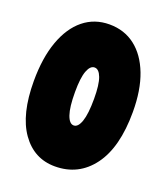

<svg xmlns="http://www.w3.org/2000/svg" viewBox="-129 -788 758 872"><g transform="rotate(20 250.5 -352.5)"><path d="M237 -7Q136 -7 75.5 -92.5Q15 -178 15 -339Q15 -451 44 -531.5Q73 -612 126 -655Q179 -698 251 -698Q323 -698 375.5 -657.5Q428 -617 457 -541.5Q486 -466 486 -360Q486 -189 418.5 -98Q351 -7 237 -7ZM254 -211Q275 -211 287.5 -247Q300 -283 300 -356Q300 -425 287.5 -458Q275 -491 254 -491Q233 -491 220.5 -458Q208 -425 208 -356Q208 -283 220.5 -247Q233 -211 254 -211Z"/></g></svg>

Font: DynaPuff Condensed
Style: Bold
Weight: 700
Width: 3
Designer: Toshi Omagari, Jennifer Daniel
Foundry: Google Fonts
Version: Version 2.000; ttfautohint (v1.8.4.7-5d5b)